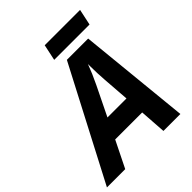

<svg xmlns="http://www.w3.org/2000/svg" viewBox="-297 -1018 1161 1161"><g transform="rotate(-45 284.0 -437.0)"><path d="M281.7 -874H584L562 -771H259.8ZM411.1 -169.9H180.2L96.2 0H-60.1L314 -716.8H496.1L567.9 0H422.9ZM403.8 -296.9 391.1 -467.8Q386.2 -531.7 386.2 -591.3V-608.9Q364.7 -550.3 333 -484.9L241.2 -296.9Z"/></g></svg>

Font: Zoram GWebM
Style: Bold Italic
Weight: 700
Italic angle: -12°
Foundry: Ascender Corporation
Version: Version 1.000